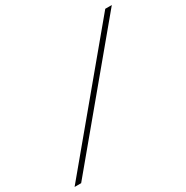

<svg xmlns="http://www.w3.org/2000/svg" viewBox="-269 -849 1010 1041"><g transform="rotate(-30 236.0 -328.5)"><path d="M-97.7 48.3 529.3 -705.1H570.3L-56.6 48.3Z"/></g></svg>

Font: Parisienne
Style: Regular
Weight: 400
Designer: Astigmatic (AOETI)
Foundry: Astigmatic (AOETI)
Version: Version 1.000